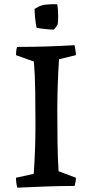

<svg xmlns="http://www.w3.org/2000/svg" viewBox="-20 -860 424 888"><path d="M60 8Q54 -15 54 -38L136 -56Q140 -112 142 -169Q144 -226 144 -281Q144 -357 143 -433Q142 -509 137 -575L54 -605Q54 -614 55 -623.5Q56 -633 59 -643Q125 -643 191.5 -645Q258 -647 325 -651Q327 -639 329 -627.5Q331 -616 331 -605L253 -586Q249 -527 247 -465.5Q245 -404 245 -345Q245 -272 246 -202Q247 -132 251 -68L331 -38Q331 -28 329.5 -19Q328 -10 325 0Q259 0 192.5 2.5Q126 5 60 8ZM149 -732Q145 -753 142.5 -776Q140 -799 140 -819Q148 -824 159.5 -829.5Q171 -835 180 -837Q193 -839 210.5 -840Q228 -841 245 -840Q249 -814 249 -786.5Q249 -759 247 -748Q247 -746 238.5 -734.5Q230 -723 228 -723Q216 -723 190.5 -725.5Q165 -728 149 -732Z"/></svg>

Font: Labrada Medium
Style: Regular
Weight: 500
Designer: Mercedes Jáuregui
Foundry: Omnibus-Type Team
Version: Version 1.000; ttfautohint (v1.8.4.7-5d5b)